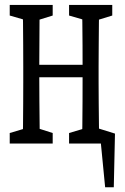

<svg xmlns="http://www.w3.org/2000/svg" viewBox="-20 -558 513 790"><path d="M428.2 32.7H356V-38.6L453.1 -8.3L448.2 212.4H412.6L390.1 -19ZM73.2 32.7Q74.2 5.4 74.7 -39.3Q75.2 -84 75.4 -132.3Q75.7 -180.7 75.7 -219.2V-285.6Q75.7 -324.2 75.4 -372.6Q75.2 -420.9 74.7 -465.8Q74.2 -510.7 73.2 -537.6H143.6Q142.6 -510.7 142.6 -465.8Q142.6 -420.9 142.1 -372.6Q141.6 -324.2 141.6 -285.6V-249Q141.6 -196.3 142.1 -141.4Q142.6 -86.4 143.1 -40.8Q143.6 4.9 143.6 32.7ZM317.4 32.7Q318.4 5.4 318.8 -40.5Q319.3 -86.4 319.6 -141.6Q319.8 -196.8 319.8 -249V-285.6Q319.8 -324.2 319.6 -372.6Q319.3 -420.9 318.8 -465.8Q318.4 -510.7 317.4 -537.6H388.2Q387.2 -510.7 387 -465.8Q386.7 -420.9 386.2 -372.6Q385.7 -324.2 385.7 -285.6V-219.2Q385.7 -180.7 386.2 -132.3Q386.7 -84 387.2 -39.6Q387.7 4.9 388.2 32.7ZM20 32.7V-10.7L102.5 -35.2H120.1L196.8 -10.7V32.7ZM20 -494.1V-537.6H196.8V-494.1L120.1 -470.2H102.5ZM264.2 32.7V-10.7L346.7 -35.2H364.3L441.9 -10.7V32.7ZM264.2 -494.1V-537.6H441.9V-494.1L364.3 -470.2H346.7ZM108.4 -240.2V-291.5H353.5V-240.2Z"/></svg>

Font: Scarab Serif
Style: Regular
Weight: 400
Designer: John Roberts
Foundry: Scarab
Version: 1.0